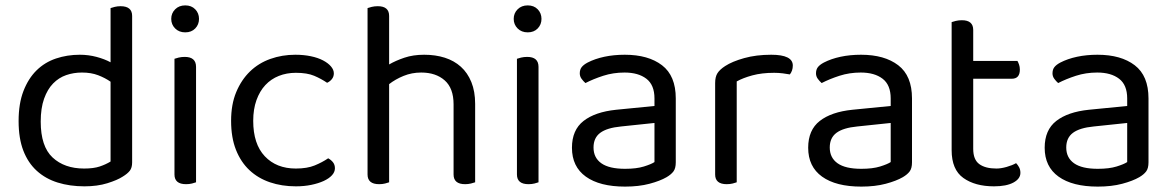

<svg xmlns="http://www.w3.org/2000/svg" viewBox="-20 -678 4350 712"><path d="M470 -76Q470 -56 461.5 -45Q453 -34 435 -23Q415 -10 378 1.5Q341 13 293 13Q239 13 194 -1Q149 -15 116.5 -44.5Q84 -74 66.5 -119.5Q49 -165 49 -229Q49 -294 67 -340.5Q85 -387 115.5 -417Q146 -447 187.5 -461Q229 -475 276 -475Q308 -475 338 -467Q368 -459 390 -447V-648Q395 -650 405.5 -652.5Q416 -655 427 -655Q470 -655 470 -619ZM390 -375Q370 -389 344 -399Q318 -409 284 -409Q253 -409 225.5 -399.5Q198 -390 177 -368.5Q156 -347 143.5 -312Q131 -277 131 -227Q131 -135 175 -94Q219 -53 292 -53Q327 -53 349.5 -60.5Q372 -68 390 -79Z M707 -2Q702 0 692 2.5Q682 5 670 5Q627 5 627 -31V-460Q632 -462 642.5 -464.5Q653 -467 665 -467Q707 -467 707 -430ZM615 -608Q615 -629 629.5 -643.5Q644 -658 667 -658Q690 -658 704 -643.5Q718 -629 718 -608Q718 -587 704 -572.5Q690 -558 667 -558Q644 -558 629.5 -572.5Q615 -587 615 -608Z M1077 -408Q1043 -408 1014 -396.5Q985 -385 964 -362.5Q943 -340 931 -306.5Q919 -273 919 -230Q919 -144 962 -98.5Q1005 -53 1077 -53Q1119 -53 1147 -64.5Q1175 -76 1197 -91Q1208 -85 1215 -76Q1222 -67 1222 -54Q1222 -40 1211 -28Q1200 -16 1180.5 -7Q1161 2 1134.5 7.5Q1108 13 1077 13Q1025 13 981 -2Q937 -17 905 -47Q873 -77 855 -122.5Q837 -168 837 -230Q837 -291 856 -336.5Q875 -382 907 -413Q939 -444 982.5 -459.5Q1026 -475 1075 -475Q1106 -475 1132.5 -469.5Q1159 -464 1178 -454Q1197 -444 1207.5 -431.5Q1218 -419 1218 -406Q1218 -394 1211 -385Q1204 -376 1193 -371Q1171 -386 1145 -397Q1119 -408 1077 -408Z M1423 -2Q1418 0 1408 2.5Q1398 5 1386 5Q1343 5 1343 -31V-648Q1348 -650 1358.5 -652.5Q1369 -655 1381 -655Q1423 -655 1423 -619V-439Q1447 -453 1479.5 -464Q1512 -475 1553 -475Q1595 -475 1629.5 -464Q1664 -453 1689 -430.5Q1714 -408 1728 -373.5Q1742 -339 1742 -293V-2Q1737 0 1726.5 2.5Q1716 5 1705 5Q1662 5 1662 -31V-291Q1662 -351 1629 -380Q1596 -409 1542 -409Q1507 -409 1476.5 -396.5Q1446 -384 1423 -366V-2Z M1977 -2Q1972 0 1962 2.5Q1952 5 1940 5Q1897 5 1897 -31V-460Q1902 -462 1912.5 -464.5Q1923 -467 1935 -467Q1977 -467 1977 -430ZM1885 -608Q1885 -629 1899.5 -643.5Q1914 -658 1937 -658Q1960 -658 1974 -643.5Q1988 -629 1988 -608Q1988 -587 1974 -572.5Q1960 -558 1937 -558Q1914 -558 1899.5 -572.5Q1885 -587 1885 -608Z M2298 -52Q2340 -52 2367.5 -60.5Q2395 -69 2407 -77V-222L2283 -209Q2231 -204 2206 -185.5Q2181 -167 2181 -131Q2181 -93 2210 -72.5Q2239 -52 2298 -52ZM2297 -475Q2384 -475 2435 -436Q2486 -397 2486 -313V-76Q2486 -54 2477.5 -42.5Q2469 -31 2452 -21Q2428 -7 2388.5 3.5Q2349 14 2298 14Q2204 14 2152.5 -23Q2101 -60 2101 -130Q2101 -196 2144 -229.5Q2187 -263 2265 -271L2407 -285V-313Q2407 -363 2377 -386Q2347 -409 2296 -409Q2254 -409 2217 -397Q2180 -385 2151 -370Q2143 -377 2136.5 -386Q2130 -395 2130 -406Q2130 -420 2137 -429Q2144 -438 2159 -446Q2186 -460 2221 -467.5Q2256 -475 2297 -475Z M2712 -2Q2707 0 2697 2.5Q2687 5 2675 5Q2632 5 2632 -31V-370Q2632 -393 2640.5 -406.5Q2649 -420 2669 -433Q2695 -450 2739.5 -462.5Q2784 -475 2840 -475Q2920 -475 2920 -435Q2920 -425 2917 -416.5Q2914 -408 2909 -402Q2899 -404 2883 -406Q2867 -408 2851 -408Q2805 -408 2770 -398.5Q2735 -389 2712 -376Z M3174 -52Q3216 -52 3243.5 -60.5Q3271 -69 3283 -77V-222L3159 -209Q3107 -204 3082 -185.5Q3057 -167 3057 -131Q3057 -93 3086 -72.5Q3115 -52 3174 -52ZM3173 -475Q3260 -475 3311 -436Q3362 -397 3362 -313V-76Q3362 -54 3353.5 -42.5Q3345 -31 3328 -21Q3304 -7 3264.5 3.5Q3225 14 3174 14Q3080 14 3028.5 -23Q2977 -60 2977 -130Q2977 -196 3020 -229.5Q3063 -263 3141 -271L3283 -285V-313Q3283 -363 3253 -386Q3223 -409 3172 -409Q3130 -409 3093 -397Q3056 -385 3027 -370Q3019 -377 3012.5 -386Q3006 -395 3006 -406Q3006 -420 3013 -429Q3020 -438 3035 -446Q3062 -460 3097 -467.5Q3132 -475 3173 -475Z M3666 13Q3596 13 3552.5 -18Q3509 -49 3509 -121V-596Q3514 -598 3524.5 -600.5Q3535 -603 3547 -603Q3589 -603 3589 -567V-452H3753Q3756 -447 3759 -438.5Q3762 -430 3762 -420Q3762 -386 3732 -386H3589V-126Q3589 -86 3611.5 -69.5Q3634 -53 3675 -53Q3692 -53 3713 -59Q3734 -65 3748 -73Q3754 -67 3759 -58Q3764 -49 3764 -37Q3764 -15 3738 -1Q3712 13 3666 13Z M4051 -52Q4093 -52 4120.5 -60.5Q4148 -69 4160 -77V-222L4036 -209Q3984 -204 3959 -185.5Q3934 -167 3934 -131Q3934 -93 3963 -72.5Q3992 -52 4051 -52ZM4050 -475Q4137 -475 4188 -436Q4239 -397 4239 -313V-76Q4239 -54 4230.5 -42.5Q4222 -31 4205 -21Q4181 -7 4141.5 3.5Q4102 14 4051 14Q3957 14 3905.5 -23Q3854 -60 3854 -130Q3854 -196 3897 -229.5Q3940 -263 4018 -271L4160 -285V-313Q4160 -363 4130 -386Q4100 -409 4049 -409Q4007 -409 3970 -397Q3933 -385 3904 -370Q3896 -377 3889.5 -386Q3883 -395 3883 -406Q3883 -420 3890 -429Q3897 -438 3912 -446Q3939 -460 3974 -467.5Q4009 -475 4050 -475Z"/></svg>

Font: Baloo Thambi 2
Style: Regular
Weight: 400
Designer: Aadarsh Rajan and Ek Type
Foundry: Ek Type
Version: Version 1.640;hotconv 1.0.111;makeotfexe 2.5.65597; ttfautoh